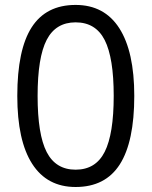

<svg xmlns="http://www.w3.org/2000/svg" viewBox="-20 -745 612 775"><path d="M522 -357.9Q522 -172.9 463.6 -81.5Q405.3 9.8 285.2 9.8Q169.9 9.8 109.9 -83.7Q49.8 -177.2 49.8 -357.9Q49.8 -544.4 107.9 -634.8Q166 -725.1 285.2 -725.1Q401.4 -725.1 461.7 -630.9Q522 -536.6 522 -357.9ZM131.8 -357.9Q131.8 -202.1 168.5 -131.1Q205.1 -60.1 285.2 -60.1Q366.2 -60.1 402.6 -132.1Q439 -204.1 439 -357.9Q439 -511.7 402.6 -583.3Q366.2 -654.8 285.2 -654.8Q205.1 -654.8 168.5 -584.2Q131.8 -513.7 131.8 -357.9Z"/></svg>

Font: f0_25842 
Style: Regular
Weight: 400
Foundry: Ascender Corporation
Version: Version 1.10